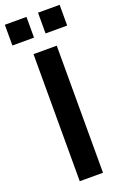

<svg xmlns="http://www.w3.org/2000/svg" viewBox="-182 -950 645 1001"><g transform="rotate(-20 140.0 -450.0)"><path d="M76 0V-705H205V0ZM-12 -900H108V-785H-12ZM172 -900H292V-785H172Z"/></g></svg>

Font: wassup Sans
Style: Bold
Weight: 700
Version: Version 2.001